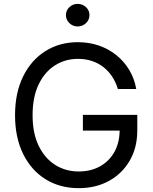

<svg xmlns="http://www.w3.org/2000/svg" viewBox="-20 -954 784 984"><path d="M383.8 10.3Q286.6 10.3 213.1 -35.6Q139.6 -81.5 98.4 -165.5Q57.1 -249.5 57.1 -363.3Q57.1 -478 98.4 -562Q139.6 -646 212.4 -691.9Q285.2 -737.8 378.9 -737.8Q436.5 -737.8 486.8 -720.5Q537.1 -703.1 576.7 -671.1Q616.2 -639.2 642.6 -595.2Q668.9 -551.3 678.2 -498H584Q573.2 -533.7 554.4 -562Q535.6 -590.3 509.5 -610.6Q483.4 -630.9 450.7 -641.6Q418 -652.3 379.4 -652.3Q314 -652.3 261.2 -618.7Q208.5 -585 177.7 -520.5Q147 -456.1 147 -363.3Q147 -271.5 178 -207.3Q209 -143.1 262.5 -109.1Q315.9 -75.2 383.8 -75.2Q445.3 -75.2 492.7 -101.6Q540 -127.9 566.7 -176Q593.3 -224.1 593.3 -289.6L621.6 -284.7H404.8V-365.2H683.6V-286.1Q683.6 -196.8 644.5 -130.1Q605.5 -63.5 538.1 -26.6Q470.7 10.3 383.8 10.3ZM377.9 -818.4Q353.5 -818.4 335.7 -835.4Q317.9 -852.5 317.9 -876.5Q317.9 -900.9 335.7 -917.5Q353.5 -934.1 377.9 -934.1Q402.8 -934.1 420.7 -917.5Q438.5 -900.9 438.5 -876.5Q438.5 -852.5 420.7 -835.4Q402.8 -818.4 377.9 -818.4Z"/></svg>

Font: Inter 17pt
Style: Regular
Weight: 400
Version: Version 4.001;git-66647c0bb